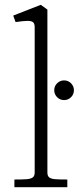

<svg xmlns="http://www.w3.org/2000/svg" viewBox="-20 -780 328 800"><path d="M124.5 -61V-667Q124.5 -681.5 118 -687.2Q111.5 -693 95 -693Q78.5 -693 45 -688L35 -715L150 -760L177.5 -740V-61Q177.5 -47 185 -41Q192.5 -35 208.2 -33.5Q224 -32 260.5 -32V0H40V-32Q77 -32 93 -33.5Q109 -35 116.8 -41Q124.5 -47 124.5 -61ZM206 -404Q206 -421 218 -433Q230 -445 247 -445Q264 -445 276 -433Q288 -421 288 -404Q288 -387 276 -375Q264 -363 247 -363Q230 -363 218 -375Q206 -387 206 -404Z"/></svg>

Font: Didactic
Style: Regular
Weight: 400
Designer: Tyler Finck
Foundry: Etcetera Type Co
Version: Version 3.007;FEAKit 1.0